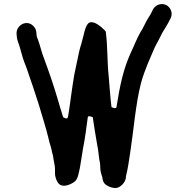

<svg xmlns="http://www.w3.org/2000/svg" viewBox="-20 -758 936 955"><path d="M478.5 66C478.5 86.4 480.6 98.1 485.6 113.3C487.7 117.7 490.2 125.5 490.5 133.9C493.5 150 502.5 161.6 522.3 170C543.6 178.9 558.8 178.9 569.5 173.8C587.7 164.7 606.5 144.5 606.5 120C606.5 119.2 606.6 117.8 606.9 116.8C615.5 83.8 621.6 40.8 627.6 1.1C644 -103.5 654.5 -240.7 680.9 -343.2C699.6 -411.5 726.6 -468.1 750.5 -523.9C750.6 -524.2 750.8 -524.7 751 -525C764.2 -549.2 776.3 -572.6 788.8 -597.6C788.9 -597.8 789.2 -598.3 789.4 -598.6L799.4 -614.7C810.5 -631.8 819.9 -649.8 828.8 -667.6C842.5 -694.9 826.1 -723.4 807 -732.8C779.2 -746.3 750.6 -730.3 741.2 -711.4C734.7 -698.5 727.6 -683 718.2 -669.8C703.9 -649.2 695.4 -622.2 677.6 -596.3C659.2 -563.4 647.1 -529.9 628.3 -490.8C593.2 -411.7 576.6 -334.5 559.3 -225C557.5 -213.5 534.6 -225.3 534.6 -225.3C528.2 -273.7 525 -331 520.6 -378.8C512.5 -455 515.8 -529.8 506.1 -600.8L499.7 -608.6C485.3 -622.9 449.2 -655.5 425.7 -645.9C403 -636.7 397.7 -583.7 384.9 -541.2C376.9 -517.1 371.6 -493.5 365.3 -461.6C358.2 -423.3 351.7 -403.2 346.3 -367.1C335.9 -304.4 329.3 -242.7 318.3 -176.9C315.4 -159.6 294 -175.5 294 -175.5C284.2 -209 276.4 -229.6 267 -264.7C247.7 -331.9 222.5 -403.7 199.3 -466.5C187 -496.6 178.6 -535.7 168.3 -562.5C165.9 -569 162.1 -574.1 161.5 -587.7L160.6 -598.7C159 -612 153.1 -622.9 142.4 -632C107.7 -661.3 59.2 -629.3 62.5 -589L63.4 -577.2C66.4 -548.9 75.9 -538.9 83.2 -506C86.2 -495 90.1 -481.8 93.9 -469.2C101.5 -444.5 112.6 -421.5 120.9 -393.9C137.2 -346.9 157.2 -288.9 173 -237.6C189.2 -180.8 207.2 -128.7 221.2 -69.8C228 -37.9 234.4 -28.8 239.4 1.2C240 6.1 245 16.5 245.5 30.2C247.4 45.3 253.5 65.8 253.5 81L253.5 103C253.5 128.8 267.5 155.3 280.2 161.9C301.4 172.8 333.2 159.1 350.9 145.6C367.3 133.1 370.7 107.2 377.8 74.4C382.3 52.9 388.3 4.1 393.8 -24.6C400.9 -55.6 411.8 -136.2 416.6 -174.6C418 -186.1 441.3 -175 441.3 -175C448.8 -128.1 455.4 -80.8 463.2 -38.7C470.4 -9.3 470.9 27.3 477.1 52C477.3 52.7 477.5 54 477.5 55C477.5 55.4 478.5 61.7 478.5 66Z"/></svg>

Font: Smoothie
Style: Light
Weight: 400
Foundry: Cannot Into Space Fonts
Version: Version 0.8